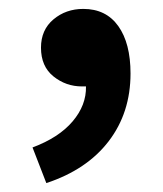

<svg xmlns="http://www.w3.org/2000/svg" viewBox="-20 -198 365 431"><path d="M84 213 53 133Q112 111 143 74.5Q174 38 173 -4Q171 -4 168.5 -4Q166 -4 164 -4Q128 -4 100 -26.5Q72 -49 72 -91Q72 -131 100 -154.5Q128 -178 167 -178Q218 -178 245.5 -139.5Q273 -101 273 -33Q273 55 224 119Q175 183 84 213Z"/></svg>

Font: Chiron Sans HK TT
Style: Bold
Weight: 700
Designer: Ryoko NISHIZUKA 西塚涼子 (kana, bopomofo & ideographs); Paul D. Hunt (Latin, Greek & Cyrillic); Sandoll Communications 산돌커뮤니
Foundry: Adobe
Version: Version 2.022;hotconv 1.0.109;makeotfexe 2.5.65596